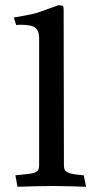

<svg xmlns="http://www.w3.org/2000/svg" viewBox="-20 -713 380 736"><path d="M130 -568Q130 -594 116 -606Q102 -618 61 -618Q56 -618 51.5 -618Q47 -618 42 -617L33 -646Q39 -647 51.5 -649Q64 -651 79 -654Q94 -657 109.5 -660.5Q125 -664 137 -669L204 -693Q217 -693 220.5 -690.5Q224 -688 224 -677L225 -80Q225 -70 227.5 -63.5Q230 -57 238.5 -52.5Q247 -48 262 -45.5Q277 -43 301 -41L310 3Q278 2 247.5 1Q217 0 183 0Q152 0 116 1Q80 2 47 3L39 -41Q69 -44 87 -46Q105 -48 114.5 -52Q124 -56 127 -62.5Q130 -69 130 -80Z"/></svg>

Font: Lusitana
Style: Regular
Weight: 400
Designer: Ana Paula Megda
Foundry: Ana Paula Megda
Version: Version 1.000; ttfautohint (v1.1) -l 8 -r 50 -G 200 -x 14 -D